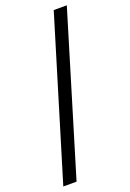

<svg xmlns="http://www.w3.org/2000/svg" viewBox="-164 -747 617 912"><g transform="rotate(-20 145.0 -291.5)"><path d="M-10 110 233.9 -693H300L57 110Z"/></g></svg>

Font: Ancizar Serif Light
Style: Italic
Weight: 300
Italic angle: -4°
Designer: Cesar Puertas, Viviana Monsalve, Julian Moncada, Julian Prieto, Jose Castro, Felipe Aragon, Mariel Hernandez, Sara Alarc
Version: Version 8.100